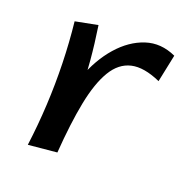

<svg xmlns="http://www.w3.org/2000/svg" viewBox="-93 -557 661 663"><g transform="rotate(20 237.5 -226.0)"><path d="M180 3 138 -110Q141 -196 167.5 -268.5Q194 -341 237.5 -390.5Q281 -440 334.5 -457.5Q388 -475 445 -449L424 -348Q361 -376 317.5 -366Q274 -356 246.5 -310Q219 -264 203.5 -185.5Q188 -107 180 3ZM180 3 75 13Q85 -63 89 -139.5Q93 -216 91 -292.5Q89 -369 81 -443L163 -459Q173 -393 178 -334.5Q183 -276 184.5 -222Q186 -168 184.5 -112.5Q183 -57 180 3Z"/></g></svg>

Font: Marhey Light
Style: Regular
Weight: 300
Designer: Nur Syamsi & Bustanul Arifin
Foundry: Namelatype
Version: Version 1.000